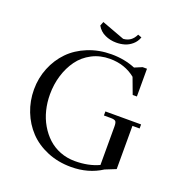

<svg xmlns="http://www.w3.org/2000/svg" viewBox="-153 -1010 1095 1152"><g transform="rotate(20 394.5 -434.0)"><path d="M424.8 -710.9Q507.3 -710.9 577.1 -682.1L625 -702.1H652.8V-524.9H626L587.9 -627Q520 -682.1 424.8 -682.1Q361.8 -682.1 310.3 -655.3Q258.8 -628.4 226.1 -583.3Q193.4 -538.1 175.8 -480.5Q158.2 -422.9 158.2 -358.9Q158.2 -307.1 170.2 -259Q182.1 -210.9 206.1 -169.9Q230 -128.9 262.9 -98.4Q295.9 -67.9 340.1 -50.5Q384.3 -33.2 435.1 -33.2Q522 -33.2 587.9 -64V-310.1Q587.9 -335 580.8 -342.5Q573.7 -350.1 548.8 -350.1H505.9V-376H733.9V-350.1H688V-74.2L620.1 -46.9Q535.6 7.8 424.8 7.8Q342.3 7.8 272.7 -21.2Q203.1 -50.3 156.5 -99.6Q109.9 -148.9 84 -214.8Q58.1 -280.8 58.1 -354Q58.1 -427.2 84.7 -492.7Q111.3 -558.1 158.4 -606.4Q205.6 -654.8 274.9 -682.9Q344.2 -710.9 424.8 -710.9ZM300.8 -850.1 311 -876 457 -821.8Q509.3 -824.7 533.2 -876L557.1 -867.2Q546.9 -838.4 524.9 -819.6Q502.9 -800.8 478 -793.5Q453.1 -786.1 424.8 -786.1Q386.2 -786.1 352.5 -801.8Q318.8 -817.4 300.8 -850.1Z"/></g></svg>

Font: Dihjauti S
Style: Bold
Weight: 700
Designer: T. Christopher White
Version: Version 3.0.0